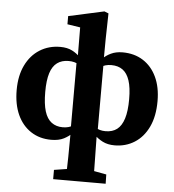

<svg xmlns="http://www.w3.org/2000/svg" viewBox="-61 -771 955 1053"><g transform="rotate(5 416.5 -244.5)"><path d="M271 226V175L378 158H467L559 175L560 226ZM340 226Q342 158 343 97.5Q344 37 344 -24L343 -40V-447L347 -456L346 -616L275 -627V-672L471 -715L494 -706L491 -567L490 -435L491 -431V-50L488 -31Q489 30 490 94Q491 158 492 226ZM241 12Q177 12 129 -19.5Q81 -51 55 -108Q29 -165 29 -244Q29 -323 57 -380.5Q85 -438 134.5 -469Q184 -500 247 -500Q286 -500 313 -486Q340 -472 358 -452Q376 -432 389 -414L400 -406L399 -369Q380 -396 357 -411.5Q334 -427 299 -427Q262 -427 236.5 -408.5Q211 -390 198.5 -350.5Q186 -311 186 -247Q186 -181 198.5 -140.5Q211 -100 236.5 -81Q262 -62 298 -62Q334 -62 356.5 -78.5Q379 -95 399 -121L400 -74H389Q376 -57 357.5 -37Q339 -17 311 -2.5Q283 12 241 12ZM590 12Q552 12 524.5 -2Q497 -16 477 -36.5Q457 -57 444 -74H433L435 -119Q455 -93 477.5 -77Q500 -61 534 -61Q572 -61 597 -80Q622 -99 635 -140Q648 -181 648 -247Q648 -311 635 -350Q622 -389 597 -407Q572 -425 535 -425Q500 -425 477.5 -409Q455 -393 435 -367L433 -405L444 -414Q460 -434 479.5 -454Q499 -474 526.5 -487Q554 -500 590 -500Q655 -500 703 -469.5Q751 -439 777.5 -383Q804 -327 804 -250Q804 -166 776 -107.5Q748 -49 699.5 -18.5Q651 12 590 12Z"/></g></svg>

Font: Source Serif 4 18pt
Style: Bold
Weight: 700
Designer: Frank Grießhammer
Foundry: Adobe Systems Incorporated
Version: Version 4.004;hotconv 1.0.116;makeotfexe 2.5.65601